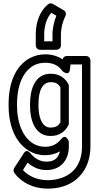

<svg xmlns="http://www.w3.org/2000/svg" viewBox="-20 -885 606 1138"><path d="M343 -61C321 -34 293 -15 248 -15C193 -15 155 -43 128 -81C100 -121 81 -182 81 -258V-268C81 -385 119 -463 180 -497C200 -508 223 -513 249 -513C299 -513 328 -494 350 -464C350 -464 390 -428 395 -476L398 -503H466V-18C466 87 415 145 346 169C321 178 293 183 262 183C199 183 147 157 116 123L144 79C173 105 209 123 256 123C336 123 388 68 388 -17V-45C388 -45 372 -97 343 -61ZM335 12C326 52 302 73 256 73C213 73 184 52 160 23C136 -7 120 25 120 25L64 111C59 119 59 132 65 140C106 196 177 233 262 233C298 233 332 228 363 217C451 186 516 105 516 -18V-528C516 -539 506 -553 491 -553H375C364 -553 354 -546 351 -533C325 -551 290 -563 249 -563C215 -563 184 -555 156 -540C72 -494 31 -394 31 -268V-258C31 -174 51 -103 87 -52C120 -5 174 35 248 35C282 35 310 26 335 12ZM280 -79C331 -79 366 -105 385 -142C387 -145 388 -149 388 -153V-375C388 -379 387 -383 385 -387C366 -423 331 -448 281 -448C184 -448 158 -350 158 -268V-258C158 -173 187 -79 280 -79ZM338 -368V-159C326 -140 311 -129 280 -129C267 -129 258 -132 250 -137C225 -153 208 -196 208 -258V-268C208 -349 232 -398 281 -398C311 -398 325 -388 338 -368ZM314 -792C301 -759 291 -720 291 -676V-640H242V-682C242 -738 261 -783 284 -809ZM368 -791C373 -802 370 -817 358 -824L293 -862C284 -867 272 -866 264 -859C220 -823 192 -759 192 -682V-615C192 -604 202 -590 217 -590H316C327 -590 341 -600 341 -615V-676C341 -722 354 -763 368 -791Z"/></svg>

Font: Asimov
Style: NarOu
Weight: 500
Designer: Google
Version: Version 2.000980; 2014